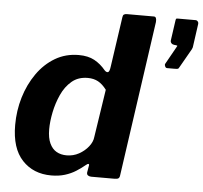

<svg xmlns="http://www.w3.org/2000/svg" viewBox="-53 -797 914 863"><g transform="rotate(5 404.0 -366.0)"><path d="M389 0Q381 0 374.5 -4Q368 -8 369 -18L374 -47Q376 -55 372 -56Q368 -57 360 -50Q342 -35 320 -21Q298 -7 270.5 1.5Q243 10 209 10Q128 10 78 -43.5Q28 -97 28 -202Q28 -267 46 -327Q64 -387 98 -435.5Q132 -484 179.5 -512Q227 -540 286 -540Q328 -540 356.5 -524.5Q385 -509 408 -481Q416 -473 423 -475Q430 -477 433 -500L466 -727Q467 -736 472 -739Q477 -742 485 -742H607Q620 -742 618 -718L518 -19Q517 -8 512 -4Q507 0 494 0ZM420 -395Q402 -419 382 -430Q362 -441 335 -441Q292 -441 263 -416.5Q234 -392 216.5 -353.5Q199 -315 190.5 -273Q182 -231 182 -196Q182 -157 193.5 -132.5Q205 -108 224.5 -97Q244 -86 270 -86Q300 -86 325.5 -100Q351 -114 368 -135.5Q385 -157 387 -179ZM686 -516Q680 -516 677 -522.5Q674 -529 675 -533L717 -608Q722 -617 723 -619Q724 -621 717 -622L708 -623Q700 -624 695.5 -629.5Q691 -635 692 -642L705 -733Q706 -740 708 -741Q710 -742 715 -742H796Q801 -742 805 -737Q809 -732 808 -726L793 -619Q792 -616 791 -614Q790 -612 790 -611L741 -525Q738 -518 733.5 -517Q729 -516 717 -516Z"/></g></svg>

Font: Libre Franklin
Style: Bold Italic
Weight: 700
Italic angle: -8°
Designer: Pablo Impallari, Rodrigo Fuenzalida, Nhung Nguyen
Foundry: Impallari Type
Version: Version 3.000